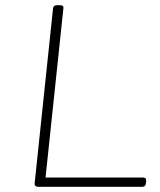

<svg xmlns="http://www.w3.org/2000/svg" viewBox="-20 -722 620 742"><path d="M129 0Q112 0 114 -15L185 -690Q186 -702 202 -702H210Q227 -702 225 -690L156 -36H533Q546 -36 545 -22L544 -14Q543 0 528 0Z"/></svg>

Font: Asap Expanded Expanded Thin
Style: Italic
Weight: 100
Width: 7
Italic angle: -6°
Designer: Pablo Cosgaya
Foundry: Omnibus-Type
Version: Version 3.001; ttfautohint (v1.8.4.7-5d5b)